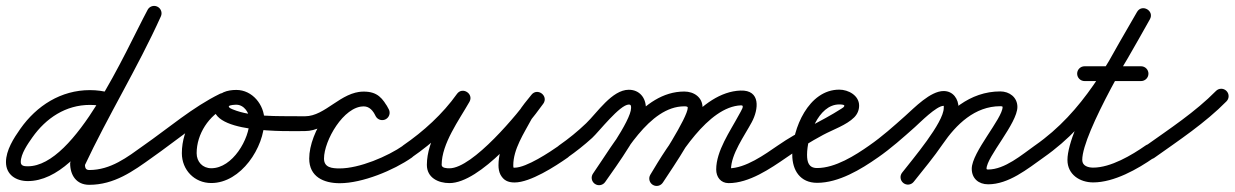

<svg xmlns="http://www.w3.org/2000/svg" viewBox="-37 -589 4173 649"><path d="M335.4 -275.2C335.4 -275.2 335.4 -275.2 335.4 -275.2C312.3 -281.3 290.9 -284.4 266.9 -284.4C169.1 -284.4 87 -232 31.6 -153.4C9.5 -122.1 -16.8 -81.1 -16.8 -41.2C-16.8 1.9 17.4 23.1 57 23.1C255.1 23.1 419.1 -370.1 506 -532.2C512.6 -544.4 508 -559.5 495.8 -566C483.6 -572.6 468.5 -568 462 -555.8C462 -555.8 462 -555.8 462 -555.8C386.2 -414.4 219.5 -26.9 57 -26.9C45.9 -26.9 33.2 -27.7 33.2 -41.2C33.2 -69.1 57.2 -103 72.4 -124.6C118.5 -189.9 185.4 -234.4 266.9 -234.4C286.6 -234.4 303.8 -231.8 322.6 -226.8C335.9 -223.3 349.6 -231.2 353.2 -244.6C356.7 -257.9 348.8 -271.6 335.4 -275.2ZM461.2 -554.3C461.2 -554.3 461.2 -554.3 461.2 -554.3C383.4 -381.6 282.9 -219.3 202.5 -47.6C202.3 -47.2 201.7 -44.8 201.2 -42.3C200.6 -39.9 200.1 -37.4 200.1 -37C200.1 3.1 221.1 35.7 264.6 35.7C349.1 35.7 412.5 -9.9 477.6 -56.7C488.8 -64.8 491.4 -80.4 483.3 -91.6C475.2 -102.8 459.6 -105.4 448.4 -97.3C392.6 -57.2 337.3 -14.3 264.6 -14.3C250.5 -14.3 250.1 -24.8 250.1 -37C250.1 -37.4 249.4 -34.6 248.8 -31.7C248.2 -28.9 247.6 -26 247.8 -26.4C328.3 -198.3 428.8 -360.8 506.8 -533.7C512.5 -546.3 506.9 -561.1 494.3 -566.8C481.7 -572.5 466.9 -566.9 461.2 -554.3Z M442.5 -62.7C450.4 -51.4 466 -48.6 477.3 -56.5C558.5 -113.1 639.7 -183.7 728.3 -227C740.8 -233.1 745.9 -248 739.8 -260.4C733.8 -272.9 718.8 -278 706.4 -271.9C706.4 -271.9 706.4 -271.9 706.4 -271.9C615.1 -227.4 532.1 -155.7 448.7 -97.5C437.4 -89.6 434.6 -74 442.5 -62.7ZM706.9 -272.2C706.9 -272.2 706.9 -272.2 706.9 -272.2C630.5 -236.7 577.7 -155.4 577.7 -71.2C577.7 -14.7 620.1 29.7 677.2 29.7C777.6 29.7 856.6 -90.9 856.6 -182.5C856.6 -234.6 816.1 -285 762 -285C732.9 -285 700.2 -277.1 689.4 -246.3C689.4 -246.3 689.4 -246.3 689.4 -246.3C689.4 -246.4 689.5 -246.4 689.5 -246.4C649.5 -134.5 943.9 -146 994 -146C1007.8 -146 1019 -157.2 1019 -171C1019 -184.8 1007.8 -196 994 -196C994 -196 994 -196 994 -196C985.2 -196 976.7 -196.1 968.1 -196.1C901.9 -196.8 813.4 -193.3 751 -218.8C747.1 -220.4 734.9 -224.9 736.5 -229.6C736.5 -229.6 736.6 -229.6 736.6 -229.7C736.6 -229.7 736.6 -229.7 736.6 -229.7C738.2 -234.3 758 -235 762 -235C788.2 -235 806.6 -207 806.6 -182.5C806.6 -119 749 -20.3 677.2 -20.3C647.7 -20.3 627.7 -42.1 627.7 -71.2C627.7 -136 669.1 -199.5 727.9 -226.8C740.4 -232.6 745.9 -247.5 740.1 -260C734.2 -272.5 719.4 -278 706.9 -272.2Z M969 -171C969 -157.2 980.2 -146 994 -146C1070.3 -146 1121.8 -229.4 1192.3 -229.4C1212.4 -229.4 1224.4 -213.9 1232.5 -197.2C1238.4 -184.7 1253.4 -179.5 1265.8 -185.5C1278.3 -191.4 1283.5 -206.4 1277.5 -218.8C1261 -253.4 1232.3 -279.4 1192.3 -279.4C1115 -279.4 1062.9 -196 994 -196C980.2 -196 969 -184.8 969 -171ZM1276.9 -220.1C1276.9 -220.1 1276.9 -220.1 1276.9 -220.1C1256.6 -256.8 1239.4 -279.4 1192.3 -279.4C1095.2 -279.4 1008.2 -142.4 1008.2 -53C1008.2 8.3 1056.8 30.3 1111.4 30.3C1188 30.3 1293.8 -13.4 1355.3 -56.5C1366.6 -64.4 1369.4 -80 1361.5 -91.3C1353.6 -102.6 1338 -105.4 1326.7 -97.5C1326.7 -97.5 1326.7 -97.5 1326.7 -97.5C1273.6 -60.3 1177.6 -19.7 1111.4 -19.7C1085.7 -19.7 1058.2 -22.1 1058.2 -53C1058.2 -113.6 1124.4 -229.4 1192.3 -229.4C1219.3 -229.4 1222.3 -215.6 1233.1 -195.9C1239.8 -183.8 1255 -179.4 1267.1 -186.1C1279.2 -192.8 1283.6 -208 1276.9 -220.1Z M1354.2 -56.4C1354.2 -56.4 1354.2 -56.4 1354.2 -56.4C1427.5 -106.9 1496.6 -169.7 1548.4 -242.5C1557.5 -255.4 1550.9 -269 1540.1 -275.9C1529.2 -282.9 1514.1 -283.1 1506.3 -269.4C1466.1 -198.9 1405.9 -114.6 1405.9 -31.7C1405.9 11.7 1444.2 29.9 1482.2 29.9C1585.8 29.9 1743.1 -159.4 1799.4 -238.5C1808.8 -251.7 1803.8 -265.6 1794 -273C1784.2 -280.3 1769.5 -281.3 1759.4 -268.6C1744.3 -249.5 1727.4 -230.5 1715.3 -209.4C1715.3 -209.4 1715.2 -209.2 1715.1 -209.1C1715 -208.9 1714.9 -208.8 1714.9 -208.8C1685.5 -153.7 1648 -94.6 1648 -30.3C1648 -19.4 1649.7 -8.4 1654.7 1.4C1654.7 1.4 1654.8 1.6 1654.9 1.7C1655 1.9 1655.1 2.1 1655.1 2.1C1665.1 20.1 1679.3 27.8 1702.4 27.8C1755.8 27.8 1840.2 -27 1882.3 -56.5C1893.6 -64.4 1896.4 -80 1888.5 -91.3C1880.6 -102.6 1865 -105.4 1853.7 -97.5C1821.7 -75.1 1742.5 -22.2 1702.4 -22.2C1687.4 -22.2 1703.8 -13.2 1698.9 -22.1C1698.9 -22.1 1699 -21.9 1699.1 -21.7C1699.2 -21.6 1699.3 -21.4 1699.3 -21.4C1698 -23.9 1698 -27.6 1698 -30.3C1698 -84.7 1734 -138.3 1759.1 -185.2C1759.1 -185.2 1759 -185.1 1758.9 -184.9C1758.8 -184.8 1758.7 -184.6 1758.7 -184.6C1769.5 -203.4 1785 -220.4 1798.6 -237.4C1808.7 -250.1 1803.4 -264.2 1793.2 -271.9C1783.1 -279.5 1768 -280.7 1758.6 -267.5C1714.8 -205.9 1561.1 -20.1 1482.2 -20.1C1474.4 -20.1 1455.9 -20.5 1455.9 -31.7C1455.9 -103.4 1514.6 -182.9 1549.7 -244.6C1557.6 -258.4 1551.6 -271.5 1541.4 -278C1531.3 -284.5 1516.8 -284.4 1507.6 -271.5C1459.2 -203.5 1394.4 -144.7 1325.8 -97.6C1314.5 -89.8 1311.6 -74.2 1319.4 -62.8C1327.2 -51.5 1342.8 -48.6 1354.2 -56.4Z M1846.5 -62.7C1854.4 -51.4 1870 -48.6 1881.3 -56.5C1910.4 -76.8 1938.3 -98.9 1964.6 -122.8C1987 -143.3 2058.3 -235.6 2088.6 -235.6C2096 -235.6 2096.2 -231 2096.2 -224C2096.2 -181.4 1994.9 -41.6 1967.5 -2.3C1959.6 9 1962.4 24.6 1973.7 32.5C1985 40.4 2000.6 37.6 2008.5 26.3C2008.5 26.3 2008.5 26.3 2008.5 26.3C2044.8 -25.7 2146.2 -162.9 2146.2 -224C2146.2 -258.5 2124.5 -285.6 2088.6 -285.6C2031.8 -285.6 1981.7 -208.2 1944.4 -172.4C1915.9 -145.1 1885.2 -120.1 1852.7 -97.5C1841.4 -89.6 1838.6 -74 1846.5 -62.7ZM2008.5 26.3C2008.5 26.3 2008.5 26.3 2008.5 26.3C2069.7 -61.5 2156.7 -229.6 2276.1 -229.6C2279.3 -229.6 2287.8 -229.8 2287.8 -225.1C2287.8 -192.2 2186.2 -36.6 2162.1 0.3C2154.5 11.9 2157.8 27.4 2169.3 34.9C2180.9 42.5 2196.4 39.2 2203.9 27.7C2203.9 27.7 2203.9 27.7 2203.9 27.7C2238.3 -25 2337.8 -167.6 2337.8 -225.1C2337.8 -260.2 2308.6 -279.6 2276.1 -279.6C2131.6 -279.6 2040.3 -106.8 1967.5 -2.3C1959.6 9 1962.4 24.6 1973.7 32.5C1985 40.4 2000.6 37.6 2008.5 26.3ZM2204.1 27.3C2204.1 27.3 2204.1 27.3 2204.1 27.3C2253.8 -55.9 2356.1 -228.9 2467.9 -232.9C2481.3 -233.4 2468.5 -215.3 2460.2 -199.8C2430.9 -145.2 2383.9 -79 2383.9 -16.1C2383.9 9.2 2399 30 2426 30C2495.3 30 2566.4 -18.7 2621.2 -56.4C2632.5 -64.2 2635.4 -79.8 2627.6 -91.2C2619.8 -102.5 2604.2 -105.4 2592.8 -97.6C2548 -66.8 2483.2 -20 2426 -20C2424.8 -20 2428.3 -19.4 2429.3 -18.8C2433.5 -16.4 2433.9 -10.7 2433.9 -16.1C2433.9 -68 2479.5 -130 2504.2 -176.2C2527.3 -219.1 2535.1 -285.3 2466.1 -282.9C2330.7 -278 2222.2 -100.6 2161.2 1.7C2154.1 13.6 2158 28.9 2169.8 36C2181.7 43.1 2197 39.2 2204.1 27.3Z M2621.3 -56.5C2621.3 -56.5 2621.3 -56.5 2621.3 -56.5C2661.3 -84.4 2702.8 -110.3 2745.8 -133.3C2778.1 -150.6 2824.6 -166.3 2850.4 -192.3C2861.1 -203.2 2867 -216.7 2867 -232C2867 -266.4 2830.6 -286 2800 -286C2696.2 -286 2641 -154.3 2641 -66C2641 -13.3 2667.8 29 2725 29C2797.8 29 2873 -16.2 2930.4 -56.6C2941.7 -64.5 2944.4 -80.1 2936.4 -91.4C2928.5 -102.7 2912.9 -105.4 2901.6 -97.4C2853.6 -63.7 2786.4 -21 2725 -21C2696.6 -21 2691 -41.1 2691 -66C2691 -124.4 2727.6 -236 2800 -236C2812.6 -236 2817 -233.9 2817 -232C2817 -227.2 2810.6 -223.8 2807.2 -221.7C2737.7 -177 2662.5 -146.2 2592.7 -97.5C2581.4 -89.6 2578.6 -74 2586.5 -62.7C2594.4 -51.4 2610 -48.6 2621.3 -56.5Z M2895.4 -62.8C2903.3 -51.4 2918.9 -48.6 2930.2 -56.4C2974.8 -87.3 3015.2 -123.5 3055.6 -159.4C3073.2 -175.1 3128.2 -231.3 3152.7 -231.3C3153.5 -231.3 3153.1 -229.1 3153.1 -224.4C3153.1 -174.3 3046.9 -49.9 3012.3 -5.3C3003.8 5.6 3005.8 21.3 3016.7 29.7C3027.6 38.2 3043.3 36.2 3051.7 25.3C3051.7 25.3 3051.7 25.3 3051.7 25.3C3096 -31.5 3203.1 -154.7 3203.1 -224.4C3203.1 -254.2 3185 -281.3 3152.7 -281.3C3107.6 -281.3 3053.9 -224.8 3022.4 -196.8C2983.5 -162.2 2944.6 -127.2 2901.8 -97.6C2890.4 -89.7 2887.6 -74.1 2895.4 -62.8ZM3051.5 25.6C3051.5 25.6 3051.5 25.6 3051.5 25.6C3084.9 -16.3 3119.4 -57.7 3149.6 -101.9C3195.3 -168.6 3258.3 -230 3344.2 -230C3347.2 -230 3352 -229.8 3352 -227.5C3352 -188.8 3247.7 -74.4 3247.7 -18.6C3247.7 14.3 3270.9 34 3303 34C3372.7 34 3436.1 -18 3490.5 -56.6C3501.7 -64.6 3504.4 -80.2 3496.4 -91.5C3488.4 -102.7 3472.8 -105.4 3461.5 -97.4C3461.5 -97.4 3461.5 -97.4 3461.5 -97.4C3417 -65.8 3359.4 -16 3303 -16C3298 -16 3297.7 -17.8 3297.7 -18.6C3297.7 -58.5 3402 -172.1 3402 -227.5C3402 -260.2 3375 -280 3344.2 -280C3240.8 -280 3163.8 -211.2 3108.4 -130.1C3078.8 -86.9 3045.1 -46.5 3012.5 -5.6C3003.8 5.2 3005.6 20.9 3016.4 29.5C3027.2 38.2 3042.9 36.4 3051.5 25.6Z M3455.5 -62.7C3463.4 -51.4 3479 -48.6 3490.3 -56.5C3661.8 -176.2 3749 -345.6 3849.8 -523.7C3858 -538.2 3851.2 -551.6 3840.3 -557.8C3829.4 -563.9 3814.4 -562.8 3806.2 -548.3C3752.1 -452.7 3571.2 -156.9 3571.2 -48.3C3571.2 0.8 3612.9 27.6 3658.3 27.6C3728.8 27.6 3808.4 -17.3 3864.3 -56.5C3875.6 -64.4 3878.4 -80 3870.5 -91.3C3862.6 -102.6 3847 -105.4 3835.7 -97.5C3788.9 -64.7 3717.6 -22.4 3658.3 -22.4C3641.3 -22.4 3621.2 -28 3621.2 -48.3C3621.2 -140.3 3803 -441 3849.8 -523.7C3858 -538.2 3851.2 -551.6 3840.3 -557.8C3829.4 -563.9 3814.4 -562.8 3806.2 -548.3C3709.6 -377.5 3626.2 -212.3 3461.7 -97.5C3450.4 -89.6 3447.6 -74 3455.5 -62.7ZM3629 -315C3629 -315 3629 -315 3629 -315C3692.7 -315 3756.3 -315 3820 -315C3833.8 -315 3845 -326.2 3845 -340C3845 -353.8 3833.8 -365 3820 -365C3820 -365 3820 -365 3820 -365C3756.3 -365 3692.7 -365 3629 -365C3615.2 -365 3604 -353.8 3604 -340C3604 -326.2 3615.2 -315 3629 -315Z M3829.6 -61.2C3837.6 -49.9 3853.2 -47.3 3864.5 -55.3C3947.9 -114.5 4036.9 -173.4 4108.8 -246.5C4118.5 -256.3 4118.4 -272.1 4108.5 -281.8C4098.7 -291.5 4082.9 -291.4 4073.2 -281.5C4073.2 -281.5 4073.2 -281.5 4073.2 -281.5C4003.4 -210.6 3916.4 -153.6 3835.5 -96C3824.3 -88 3821.6 -72.4 3829.6 -61.2Z"/></svg>

Font: FRB American Cursive Guidelines Arrows Semibold
Style: Italic
Weight: 600
Italic angle: -25°
Version: Version 2.0;Modular Font Editor K font №1